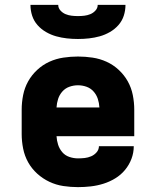

<svg xmlns="http://www.w3.org/2000/svg" viewBox="-20 -760 640 788"><path d="M300 8Q270 8 240 3.5Q210 -1 182.5 -14Q155 -27 132.5 -47.5Q110 -68 95.5 -94Q81 -120 75 -150Q69 -180 69 -210V-310Q69 -340 75 -370Q81 -400 95.5 -426Q110 -452 132.5 -473Q155 -494 182.5 -506.5Q210 -519 240 -523.5Q270 -528 300 -528Q330 -528 360 -523.5Q390 -519 417.5 -506.5Q445 -494 467.5 -473Q490 -452 504.5 -426Q519 -400 525 -370Q531 -340 531 -310V-201H212Q213 -183 218.5 -166Q224 -149 235.5 -135.5Q247 -122 264.5 -116Q282 -110 300 -110Q314 -110 327.5 -111.5Q341 -113 354 -118.5Q367 -124 376.5 -135Q386 -146 386 -160H529Q529 -133 519.5 -108Q510 -83 493 -62.5Q476 -42 453 -28Q430 -14 404.5 -6Q379 2 352.5 5Q326 8 300 8ZM212 -319H388Q387 -337 381.5 -354Q376 -371 364 -384.5Q352 -398 335 -404Q318 -410 300 -410Q282 -410 265 -404Q248 -398 236 -384.5Q224 -371 218.5 -354Q213 -337 212 -319ZM300 -600Q277 -600 254.5 -602.5Q232 -605 210.5 -611Q189 -617 169 -628.5Q149 -640 134 -657Q119 -674 112 -695.5Q105 -717 105 -740H219Q219 -727 228 -717Q237 -707 249 -702Q261 -697 274 -695.5Q287 -694 300 -694Q313 -694 326 -695.5Q339 -697 351 -702Q363 -707 372 -717Q381 -727 381 -740H495Q495 -717 488 -695.5Q481 -674 466 -657Q451 -640 431 -628.5Q411 -617 389.5 -611Q368 -605 345.5 -602.5Q323 -600 300 -600Z"/></svg>

Font: Iosevka Heavy Extended
Style: Regular
Weight: 900
Width: 7
Monospace: yes
Designer: Belleve Invis
Foundry: Belleve Invis
Version: Version 32.5.0; ttfautohint (v1.8.4)